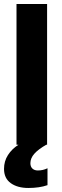

<svg xmlns="http://www.w3.org/2000/svg" viewBox="-29 -719 309 954"><path d="M207 117V201Q167 215 112 215Q58 215 24.5 191Q-9 167 -9 120Q-9 82 10.5 51.5Q30 21 63 0H53V-699H205V0H201Q161 23 141.5 45Q122 67 122 92Q122 109 132 118.5Q142 128 159 128Q185 128 207 117Z"/></svg>

Font: Prompt SemiBold
Style: Regular
Weight: 600
Designer: Katatrad Team
Foundry: CadsonDemak
Version: Version 1.001